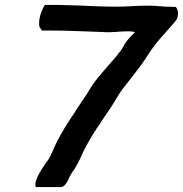

<svg xmlns="http://www.w3.org/2000/svg" viewBox="-20 -749 742 779"><path d="M140 -640C143 -637 146 -630 150 -625H195C264 -625 330 -621 398 -619C433 -616 465 -622 497 -622H507C510 -622 521 -620 528 -619C519 -610 507 -598 497 -586C487 -574 481 -560 472 -546C443 -507 406 -470 376 -432C358 -411 345 -388 330 -364C318 -345 296 -315 285 -296C259 -257 235 -221 213 -178C197 -148 190 -120 171 -94H170C155 -70 118 -21 124 7L126 10H230C244 6 252 -10 258 -21V-22C263 -34 271 -48 280 -60V-61H281C291 -78 300 -94 308 -111V-112C324 -149 345 -184 365 -217H366C370 -224 374 -231 379 -238H380C397 -267 425 -304 443 -334C456 -354 466 -374 479 -390C498 -414 517 -438 535 -462C556 -488 573 -515 592 -544C615 -578 643 -607 670 -638C678 -648 689 -658 697 -671H698V-672C705 -692 703 -710 693 -721H691C677 -721 666 -722 653 -722L624 -724C612 -725 603 -726 594 -726H572C534 -726 497 -722 459 -722C404 -722 346 -724 292 -727L247 -728C233 -729 222 -729 210 -729H163L160 -726C141 -692 136 -663 140 -640Z"/></svg>

Font: Hussar Pisanka
Style: SbdKur
Weight: 600
Designer: Robert Jablonski
Foundry: Cannot Into Space Fonts
Version: Version 1.070